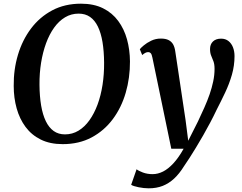

<svg xmlns="http://www.w3.org/2000/svg" viewBox="-20 -773 1313 1043"><path d="M320.5 10Q251.5 10 201.2 -15Q151 -40 118.8 -83.5Q86.5 -127 70.5 -184.2Q54.5 -241.5 54.5 -306.5Q53.5 -395 77.5 -475.2Q101.5 -555.5 148.5 -618Q195.5 -680.5 263.8 -716.8Q332 -753 420 -753Q489.5 -753 539.8 -728Q590 -703 622.2 -659.2Q654.5 -615.5 670 -559Q685.5 -502.5 686 -439.5Q686.5 -350.5 663 -269.5Q639.5 -188.5 592.8 -125.8Q546 -63 477.8 -26.5Q409.5 10 320.5 10ZM333 -43Q373 -43 406.5 -63.2Q440 -83.5 466 -120Q492 -156.5 510 -205.2Q528 -254 537 -312Q546 -370 545.5 -432.5Q545 -495 536.8 -544.5Q528.5 -594 511.8 -628.5Q495 -663 469.2 -681Q443.5 -699 407 -699Q367 -699 333.5 -679Q300 -659 274 -622.8Q248 -586.5 230.2 -538Q212.5 -489.5 203.2 -432.2Q194 -375 194.5 -313Q195 -249.5 203.5 -199.5Q212 -149.5 229 -114.5Q246 -79.5 271.8 -61.2Q297.5 -43 333 -43ZM808 -459.5Q804.5 -477.5 799 -483.8Q793.5 -490 785.5 -490Q777.5 -490 770 -486.2Q762.5 -482.5 752.5 -474L739.5 -505.5Q744.5 -512.5 760.8 -526.2Q777 -540 801.2 -551.8Q825.5 -563.5 853.5 -563.5Q880 -563.5 896 -555.2Q912 -547 920.5 -531.8Q929 -516.5 932 -494.5Q939 -448.5 946 -401.8Q953 -355 960 -308Q967 -261 974 -214.2Q981 -167.5 988 -121L1002.5 -8.5L1055 -112.5Q1073.5 -151.5 1090 -188.5Q1106.5 -225.5 1118.8 -261Q1131 -296.5 1138.2 -330.8Q1145.5 -365 1145.5 -398.5Q1145.5 -424 1139.5 -440Q1133.5 -456 1127.2 -470.5Q1121 -485 1121 -506.5Q1121 -532.5 1137 -547.8Q1153 -563 1181 -563Q1205 -563 1221.2 -550Q1237.5 -537 1245.8 -515.5Q1254 -494 1254 -468.5Q1254 -416.5 1239.8 -367Q1225.5 -317.5 1203 -270Q1180.5 -222.5 1156.5 -176Q1140.5 -142 1121.8 -106.8Q1103 -71.5 1083.5 -37.2Q1064 -3 1045 28Q1026 59 1009.5 85Q993 111 979.5 130Q954.5 170.5 926 197Q897.5 223.5 863.8 236.8Q830 250 788 250Q762 250 733.2 244.2Q704.5 238.5 692.5 231L722 146.5Q732 155 756 164Q780 173 809 173Q837.5 173 865.8 158.8Q894 144.5 922 114.2Q950 84 977.5 35H910.5Z"/></svg>

Font: Merriweather 28pt SemiBold
Style: Italic
Weight: 600
Italic angle: -7.8°
Version: Version 2.101